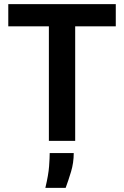

<svg xmlns="http://www.w3.org/2000/svg" viewBox="-20 -680 600 927"><path d="M216 0V-660H343V0ZM20 -553V-660H539V-553ZM199 227Q214 164 217 123Q220 82 220 59H336Q336 106 323 149Q310 192 297 227Z"/></svg>

Font: Bricolage Grotesque 17pt SemiBold
Style: Regular
Weight: 600
Version: Version 1.001;gftools[0.9.33.dev8+g029e19f]